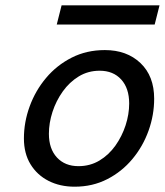

<svg xmlns="http://www.w3.org/2000/svg" viewBox="-20 -685 616 717"><path d="M69.3 -168Q69.3 -229 90.8 -287.8Q112.3 -346.7 152.1 -394Q191.9 -441.4 247.6 -469.7Q303.2 -498 371.6 -498Q453.6 -498 504.6 -449.5Q555.7 -400.9 555.7 -316.4Q555.7 -255.4 534.7 -196.8Q513.7 -138.2 474.4 -91.1Q435.1 -43.9 380.4 -15.9Q325.7 12.2 258.8 12.2Q204.1 12.2 161.4 -9.5Q118.7 -31.2 94 -71.5Q69.3 -111.8 69.3 -168ZM352.1 -420.9Q309.1 -420.9 274.2 -399.7Q239.3 -378.4 214.4 -343.5Q189.5 -308.6 176 -267.1Q162.6 -225.6 162.6 -185.5Q162.6 -129.4 192.6 -96.9Q222.7 -64.5 272.9 -64.5Q316.4 -64.5 351.3 -85.4Q386.2 -106.4 410.9 -141.1Q435.5 -175.8 449 -217Q462.4 -258.3 462.4 -298.3Q462.4 -355.5 432.6 -388.2Q402.8 -420.9 352.1 -420.9ZM191.9 -593.3 210 -665H575.7L557.6 -593.3Z"/></svg>

Font: Andika
Style: Italic
Weight: 400
Italic angle: -14°
Designer: Victor Gaultney, Annie Olsen, Julie Remington, Don Collingsworth, Eric Hays, Becca Hirsbrunner
Foundry: SIL International
Version: Version 6.101